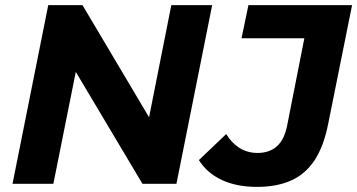

<svg xmlns="http://www.w3.org/2000/svg" viewBox="-20 -720 1399 752"><path d="M29 0 169 -700H303L604 -193L551 -196L651 -700H811L671 0H538L236 -507L290 -504L189 0ZM987 12Q907 12 849 -15Q791 -42 759 -93L866 -195Q887 -160 918 -140.5Q949 -121 989 -121Q1035 -121 1064.5 -147Q1094 -173 1105 -230L1172 -570H926L953 -700H1359L1266 -238Q1248 -146 1211.5 -91.5Q1175 -37 1119 -12.5Q1063 12 987 12Z"/></svg>

Font: MOST Montserrat
Style: Bold Italic
Weight: 700
Italic angle: -11.3°
Designer: Julieta Ulanovsky
Foundry: Julieta Ulanovsky
Version: Version 8.000;March 11, 2024;FontCreator 15.0.0.2926 64-bit